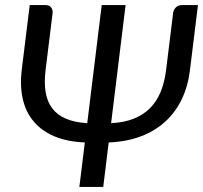

<svg xmlns="http://www.w3.org/2000/svg" viewBox="-20 -736 800 756"><path d="M759.5 -716 728 -460.5Q720.5 -397 695.8 -345.5Q671 -294 630.5 -257Q590 -220 534.2 -199Q478.5 -178 408 -175L386.5 0H292.5L314 -175Q244.5 -178 194.2 -199.2Q144 -220.5 112.8 -257.5Q81.5 -294.5 69.8 -345.8Q58 -397 65.5 -460.5L97 -716H159Q174.5 -716 181.5 -706.5Q188.5 -697 187 -683.5L159.5 -460.5Q153.5 -412 159.5 -374.2Q165.5 -336.5 185.2 -310Q205 -283.5 239.2 -268.8Q273.5 -254 323.5 -251L380.5 -716H474.5L417.5 -251Q468.5 -253.5 506.2 -268.5Q544 -283.5 570.5 -310Q597 -336.5 612.5 -374.2Q628 -412 634 -460.5L661.5 -683.5Q663 -697 672.2 -706.5Q681.5 -716 697 -716Z"/></svg>

Font: Lato 2
Style: Italic
Weight: 400
Italic angle: -7°
Designer: Lukasz Dziedzic with Adam Twardoch and Botio Nikoltchev
Foundry: tyPoland Lukasz Dziedzic
Version: Version 2.015; 2015-08-06; http://www.latofonts.com/